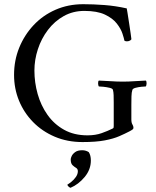

<svg xmlns="http://www.w3.org/2000/svg" viewBox="-20 -671 743 915"><path d="M372 45Q381 45 389 47.5Q397 50 403 54Q413 69 413 94Q413 137 383.5 172.5Q354 208 316 224Q310 222 305.5 217Q301 212 301 209Q308 205 320 195.5Q332 186 341.5 172.5Q351 159 351 145Q351 134 342.5 129Q334 124 325.5 116Q317 108 317 88Q317 83 321.5 73Q326 63 338 54Q350 45 372 45ZM522 -171Q522 -174 522 -177Q522 -180 522 -183Q522 -202 521.5 -217.5Q521 -233 518 -243Q517 -249 502.5 -252.5Q488 -256 472.5 -257.5Q457 -259 451 -259Q448 -263 447.5 -273Q447 -283 451 -287Q481 -286 509 -284Q537 -282 565 -282Q594 -282 619.5 -284Q645 -286 675 -287Q679 -283 678.5 -273Q678 -263 675 -259Q669 -259 654 -257.5Q639 -256 626 -252.5Q613 -249 611 -243Q607 -231 606.5 -212Q606 -193 606 -171V-102Q606 -86 611 -78Q616 -70 616 -62Q616 -58 613 -55Q610 -52 597 -45Q576 -34 548.5 -22Q521 -10 479.5 -2Q438 6 373 6Q301 6 241 -19.5Q181 -45 137.5 -89.5Q94 -134 70.5 -191.5Q47 -249 47 -314Q47 -383 71.5 -443.5Q96 -504 140 -551Q184 -598 244.5 -624.5Q305 -651 377 -651Q425 -651 477.5 -647Q530 -643 584 -631Q584 -631 587.5 -610.5Q591 -590 595 -562.5Q599 -535 602.5 -512.5Q606 -490 606 -486Q607 -482 600 -478Q593 -474 585 -474Q578 -474 573 -477Q571 -488 563.5 -511Q556 -534 536.5 -559Q517 -584 480 -601.5Q443 -619 382 -619Q328 -619 284 -594.5Q240 -570 208.5 -528.5Q177 -487 160.5 -436.5Q144 -386 144 -335Q144 -278 159.5 -223Q175 -168 206.5 -123.5Q238 -79 285.5 -52.5Q333 -26 397 -26Q435 -26 464.5 -36.5Q494 -47 516 -58Q521 -60 521.5 -63.5Q522 -67 522 -72Z"/></svg>

Font: Amiri
Style: Regular
Weight: 400
Designer: Khaled Hosny
Version: Version 0.114